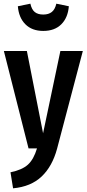

<svg xmlns="http://www.w3.org/2000/svg" viewBox="-20 -806 471 1043"><path d="M290 2Q264 98 206 153Q148 208 51 217L37 130Q100 117 131.5 88.5Q163 60 181 0H135L1 -529H126L214 -82L308 -529H430ZM77 -772 145 -786Q152 -754 169 -740.5Q186 -727 215 -727Q244 -727 261.5 -741Q279 -755 286 -786L354 -772Q349 -710 313 -674Q277 -638 215 -638Q154 -638 118 -674Q82 -710 77 -772Z"/></svg>

Font: Fira Sans Compressed Medium
Style: Regular
Weight: 500
Width: 1
Designer: bBox Type GmbH & Carrois Corporate GbR & Edenspiekermann AG
Foundry: bBox Type GmbH & Carrois Corporate GbR & Edenspiekermann AG
Version: Version 4.301